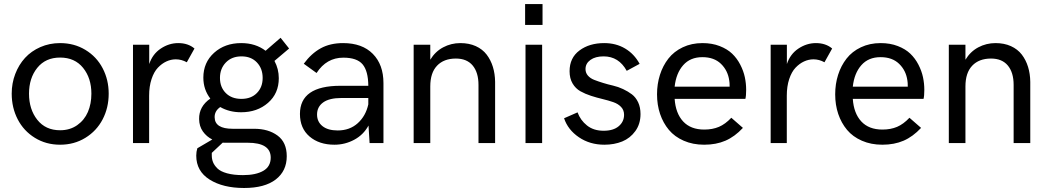

<svg xmlns="http://www.w3.org/2000/svg" viewBox="-20 -710 5203 953"><path d="M38.1 -245.1Q38.1 -296.9 55.7 -342.8Q73.2 -388.7 104.2 -422.6Q135.3 -456.5 180.4 -476.3Q225.6 -496.1 278.3 -496.1Q348.1 -496.1 403.8 -462.4Q459.5 -428.7 489.5 -371.3Q519.5 -314 519.5 -245.1Q519.5 -175.3 489.5 -117.7Q459.5 -60.1 403.8 -25.9Q348.1 8.3 278.3 8.3Q208.5 8.3 153.1 -25.9Q97.7 -60.1 67.9 -117.7Q38.1 -175.3 38.1 -245.1ZM278.3 -63.5Q327.1 -63.5 363 -88.6Q398.9 -113.8 416.3 -154.3Q433.6 -194.8 433.6 -245.1Q433.6 -322.3 392.3 -373.3Q351.1 -424.3 278.3 -424.3Q206.1 -424.3 165 -373.3Q124 -322.3 124 -245.1Q124 -167.5 165 -115.5Q206.1 -63.5 278.3 -63.5Z M640.1 0V-487.8H720.7V-392.1Q737.3 -441.9 778.1 -469Q818.8 -496.1 864.7 -496.1Q913.6 -496.1 945.3 -469.2L907.2 -400.9Q880.9 -415.5 852.5 -415.5Q828.6 -415.5 805.9 -405Q783.2 -394.5 763.7 -374Q744.1 -353.5 732.2 -317.4Q720.2 -281.2 720.2 -234.9V0Z M1241.7 -70.8Q1312 -70.8 1357.7 -37.1Q1403.3 -3.4 1403.3 65.4Q1403.3 138.7 1348.6 180.9Q1293.9 223.1 1191.4 223.1Q1086.9 223.1 1020.5 181.4Q954.1 139.6 954.1 62.5Q954.1 43 959.5 25.9L1033.7 -17.6Q1005.4 -31.7 987.1 -57.4Q968.8 -83 968.3 -119.1Q967.3 -181.6 1023.9 -220.7Q989.3 -265.6 989.3 -324.7Q989.3 -399.9 1042.7 -448Q1096.2 -496.1 1177.2 -496.1Q1248.5 -496.1 1298.3 -458L1372.6 -522.5L1415 -469.2L1342.3 -407.7Q1363.8 -367.7 1363.8 -321.8Q1363.8 -246.1 1310.3 -199.5Q1256.8 -152.8 1176.8 -152.8Q1118.2 -152.8 1073.2 -178.7Q1044.4 -158.7 1045.4 -127.4Q1046.4 -70.8 1134.8 -70.8ZM1178.7 -430.2Q1130.4 -430.2 1101.1 -399.9Q1071.8 -369.6 1071.8 -323.2Q1071.8 -277.3 1100.6 -248.3Q1129.4 -219.2 1178.2 -219.2Q1226.6 -219.2 1255.1 -248.3Q1283.7 -277.3 1283.7 -323.2Q1283.7 -370.1 1255.1 -400.1Q1226.6 -430.2 1178.7 -430.2ZM1186 159.2Q1250 159.2 1286.9 137.9Q1323.7 116.7 1323.7 72.3Q1323.7 -1.5 1209.5 -1.5H1093.8Q1088.4 -1.5 1085.4 -2L1031.2 48.8V61.5Q1031.2 79.6 1037.4 95Q1043.5 110.4 1058.8 125.7Q1074.2 141.1 1106.7 150.1Q1139.2 159.2 1186 159.2Z M1683.1 -496.1Q1777.8 -496.1 1830.6 -442.6Q1883.3 -389.2 1883.3 -297.4V0H1814.5L1809.1 -86.9Q1784.2 -41 1738.3 -16.4Q1692.4 8.3 1640.1 8.3Q1564 8.3 1516.4 -32.5Q1468.8 -73.2 1468.8 -144.5Q1468.8 -284.2 1669.9 -284.2H1808.1Q1807.6 -357.4 1779.8 -390.6Q1752 -423.8 1684.1 -423.8Q1600.6 -423.8 1551.3 -347.7L1487.8 -393.6Q1524.9 -444.3 1571.8 -470.2Q1618.7 -496.1 1683.1 -496.1ZM1656.2 -62.5Q1715.8 -62.5 1755.6 -98.4Q1795.4 -134.3 1808.1 -191.9V-223.6H1674.8Q1614.7 -223.6 1584.2 -201.7Q1553.7 -179.7 1553.7 -141.6Q1553.7 -105.5 1580.6 -84Q1607.4 -62.5 1656.2 -62.5Z M2033.2 0V-487.8H2115.7V-413.6Q2140.1 -454.1 2179.7 -475.1Q2219.2 -496.1 2265.1 -496.1Q2308.1 -496.1 2341.6 -481Q2375 -465.8 2395.5 -439Q2416 -412.1 2426.5 -377.9Q2437 -343.8 2437.5 -303.7V0H2355V-288.6Q2355 -350.1 2326.2 -384.8Q2297.4 -419.4 2242.7 -419.4Q2183.1 -419.4 2149.4 -384Q2115.7 -348.6 2115.7 -281.2V0Z M2586.4 -586.4V-689.9H2672.9V-586.4ZM2588.4 0V-487.8H2670.9V0Z M2980 8.3Q2907.7 8.3 2853.3 -28.8Q2798.8 -65.9 2779.8 -123L2846.7 -152.3Q2860.8 -113.3 2893.6 -87.2Q2926.3 -61 2976.1 -61Q3024.4 -61 3051 -83.5Q3077.6 -106 3077.6 -140.1Q3077.6 -163.6 3062.7 -179.2Q3047.9 -194.8 3023.9 -203.1Q3000 -211.4 2971.2 -218.3Q2942.4 -225.1 2913.6 -234.4Q2884.8 -243.7 2860.8 -257.1Q2836.9 -270.5 2822 -295.7Q2807.1 -320.8 2807.1 -356.4Q2807.1 -422.9 2856.2 -459.5Q2905.3 -496.1 2979 -496.1Q3037.6 -496.1 3082.8 -469.2Q3127.9 -442.4 3154.8 -393.1L3090.8 -358.4Q3051.3 -430.2 2976.1 -430.2Q2935.1 -430.2 2910.6 -412.6Q2886.2 -395 2886.2 -367.2Q2886.2 -348.6 2897.9 -335Q2909.7 -321.3 2929 -313.7Q2948.2 -306.2 2972.7 -298.6Q2997.1 -291 3022.7 -285.2Q3048.3 -279.3 3072.8 -267.8Q3097.2 -256.3 3116.5 -241.7Q3135.7 -227.1 3147.5 -202.1Q3159.2 -177.2 3159.2 -144Q3159.2 -94.7 3133.5 -59.3Q3107.9 -23.9 3068.4 -7.8Q3028.8 8.3 2980 8.3Z M3475.1 8.3Q3418.9 8.3 3373.8 -11.5Q3328.6 -31.2 3300 -65.4Q3271.5 -99.6 3256.3 -144.5Q3241.2 -189.5 3241.2 -241.7Q3241.2 -293 3255.6 -338.4Q3270 -383.8 3297.6 -419.2Q3325.2 -454.6 3368.9 -475.3Q3412.6 -496.1 3466.8 -496.1Q3514.2 -496.1 3552 -481.4Q3589.8 -466.8 3614 -443.6Q3638.2 -420.4 3654.3 -389.2Q3670.4 -357.9 3677 -326.9Q3683.6 -295.9 3683.6 -264.2Q3683.6 -233.9 3679.7 -219.2H3328.6Q3333.5 -147.5 3370.8 -107.2Q3408.2 -66.9 3475.6 -66.9Q3516.6 -66.9 3548.3 -80.3Q3580.1 -93.8 3609.9 -125.5L3667.5 -75.2Q3627 -31.7 3580.8 -11.7Q3534.7 8.3 3475.1 8.3ZM3328.6 -279.8H3601.6Q3601.6 -300.8 3599.6 -310.5Q3592.8 -359.9 3558.6 -393.1Q3524.4 -426.3 3466.3 -426.3Q3406.2 -426.3 3371.1 -386.5Q3335.9 -346.7 3328.6 -279.8Z M3805.2 0V-487.8H3885.7V-392.1Q3902.3 -441.9 3943.1 -469Q3983.9 -496.1 4029.8 -496.1Q4078.6 -496.1 4110.4 -469.2L4072.3 -400.9Q4045.9 -415.5 4017.6 -415.5Q3993.7 -415.5 3970.9 -405Q3948.2 -394.5 3928.7 -374Q3909.2 -353.5 3897.2 -317.4Q3885.3 -281.2 3885.3 -234.9V0Z M4359.4 8.3Q4303.2 8.3 4258.1 -11.5Q4212.9 -31.2 4184.3 -65.4Q4155.8 -99.6 4140.6 -144.5Q4125.5 -189.5 4125.5 -241.7Q4125.5 -293 4139.9 -338.4Q4154.3 -383.8 4181.9 -419.2Q4209.5 -454.6 4253.2 -475.3Q4296.9 -496.1 4351.1 -496.1Q4398.4 -496.1 4436.3 -481.4Q4474.1 -466.8 4498.3 -443.6Q4522.5 -420.4 4538.6 -389.2Q4554.7 -357.9 4561.3 -326.9Q4567.9 -295.9 4567.9 -264.2Q4567.9 -233.9 4564 -219.2H4212.9Q4217.8 -147.5 4255.1 -107.2Q4292.5 -66.9 4359.9 -66.9Q4400.9 -66.9 4432.6 -80.3Q4464.4 -93.8 4494.1 -125.5L4551.8 -75.2Q4511.2 -31.7 4465.1 -11.7Q4418.9 8.3 4359.4 8.3ZM4212.9 -279.8H4485.8Q4485.8 -300.8 4483.9 -310.5Q4477.1 -359.9 4442.9 -393.1Q4408.7 -426.3 4350.6 -426.3Q4290.5 -426.3 4255.4 -386.5Q4220.2 -346.7 4212.9 -279.8Z M4689.5 0V-487.8H4772V-413.6Q4796.4 -454.1 4835.9 -475.1Q4875.5 -496.1 4921.4 -496.1Q4964.4 -496.1 4997.8 -481Q5031.2 -465.8 5051.8 -439Q5072.3 -412.1 5082.8 -377.9Q5093.3 -343.8 5093.8 -303.7V0H5011.2V-288.6Q5011.2 -350.1 4982.4 -384.8Q4953.6 -419.4 4898.9 -419.4Q4839.4 -419.4 4805.7 -384Q4772 -348.6 4772 -281.2V0Z"/></svg>

Font: HK Grotesk Medium Legacy
Style: Regular
Weight: 500
Designer: Alfredo Marco Pradil
Foundry: Hanken Design Co.
Version: Version 2.022;PS 002.022;hotconv 1.0.88;makeotf.lib2.5.64775